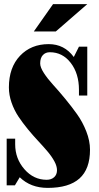

<svg xmlns="http://www.w3.org/2000/svg" viewBox="-20 -894 476 926"><path d="M360.8 -433.1V-460.9Q360.8 -539.1 321.3 -590.6Q281.7 -642.1 220.2 -642.1Q199.7 -642.1 186.8 -628.4Q173.8 -614.7 173.8 -587.9Q173.8 -569.3 191.7 -541.7Q209.5 -514.2 236.1 -485.1Q262.7 -456.1 293.9 -418.2Q325.2 -380.4 351.8 -343Q378.4 -305.7 396.2 -260.3Q414.1 -214.8 414.1 -171.9Q414.1 -78.6 363.3 -33.2Q312.5 12.2 210 12.2Q127.9 12.2 75.2 -39.1L51.8 0H12.2V-225.1H53.2V-198.2Q53.2 -128.9 97.7 -77.9Q142.1 -26.9 205.1 -26.9Q227.1 -26.9 241 -39.3Q254.9 -51.8 254.9 -73.2Q254.9 -92.8 242.2 -116.2Q229.5 -139.6 209 -163.8Q188.5 -188 163.6 -214.6Q138.7 -241.2 114 -271.2Q89.4 -301.3 68.8 -332Q48.3 -362.8 35.6 -399.4Q22.9 -436 22.9 -472.2Q22.9 -568.4 76.4 -624.8Q129.9 -681.2 214.8 -681.2Q290.5 -681.2 335.9 -619.1L360.8 -668.9H400.9V-433.1ZM143.1 -742.2 235.8 -874H400.9L249 -742.2Z"/></svg>

Font: Lletraferida
Style: Heavy
Weight: 900
Designer: Josep Patau Bellart
Foundry: Josep Patau Bellart
Version: Version 1.000